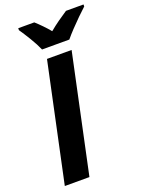

<svg xmlns="http://www.w3.org/2000/svg" viewBox="-171 -1013 820 1092"><g transform="rotate(-20 239.0 -467.0)"><path d="M25 0 177 -714H326L174 0ZM169 -774Q154 -809 128.5 -851Q103 -893 83 -922V-934H180Q197 -919 219.5 -896Q242 -873 259 -852Q288 -876 315.5 -895.5Q343 -915 372 -934H478V-922Q458 -904 431 -877.5Q404 -851 378 -823.5Q352 -796 334 -774Z"/></g></svg>

Font: Noto IKEA Latin
Style: Bold Italic
Weight: 700
Italic angle: -12°
Designer: Monotype Design Team
Foundry: Monotype Imaging Inc.
Version: Version 1.0